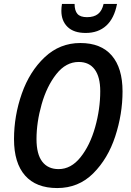

<svg xmlns="http://www.w3.org/2000/svg" viewBox="-20 -943 662 973"><path d="M51 -238Q51 -356 90.5 -468.5Q130 -581 206.5 -653Q283 -725 387 -725Q492 -725 546.5 -661.5Q601 -598 601 -480Q601 -365 564 -252Q527 -139 452.5 -64.5Q378 10 270 10Q163 10 107 -53.5Q51 -117 51 -238ZM488 -481Q488 -553 460 -591Q432 -629 379 -629Q314 -629 265.5 -567.5Q217 -506 191 -414.5Q165 -323 165 -238Q165 -162 194 -124Q223 -86 277 -86Q340 -86 388 -146Q436 -206 462 -298Q488 -390 488 -481ZM291 -888Q291 -905 294 -923H358Q358 -889 372.5 -872.5Q387 -856 421 -856Q456 -856 476.5 -872Q497 -888 505 -923H573Q559 -850 518.5 -813Q478 -776 414 -776Q354 -776 322.5 -806.5Q291 -837 291 -888Z"/></svg>

Font: Noto Sans UI NarrowMedium
Style: Italic
Weight: 500
Width: 4
Italic angle: -12°
Designer: Monotype Design Team
Foundry: Monotype Imaging Inc.
Version: Version 1.001